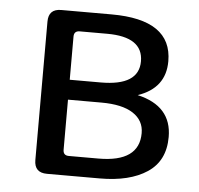

<svg xmlns="http://www.w3.org/2000/svg" viewBox="-44 -588 656 634"><g transform="rotate(5 283.5 -271.5)"><path d="M134 0Q92 0 92 -42V-501Q92 -543 134 -543H301Q501 -543 501 -405Q501 -316 410 -285Q524 -259 524 -156Q524 -77 466 -38.5Q408 0 309 0ZM182 -316H285Q411 -316 411 -397Q411 -478 292 -478H201Q182 -478 182 -459ZM182 -84Q182 -65 201 -65H299Q434 -65 434 -161Q434 -203 398 -226.5Q362 -250 293 -250H182Z"/></g></svg>

Font: Raw Maruko Gothic CJK TC
Style: Regular
Weight: 400
Version: Version 1.001